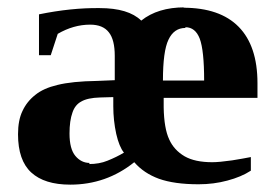

<svg xmlns="http://www.w3.org/2000/svg" viewBox="-20 -491 762 522"><path d="M482 -471 478 -470Q578 -470 629 -418Q680 -366 680 -265V-225H425V-199Q426 -142 440 -112Q453 -83 482 -66Q510 -50 557 -50Q576 -50 611 -55Q642 -60 662 -64V-27Q636 -10 598 0Q561 10 520 10Q454 10 412 -5Q371 -20 345 -50Q269 11 171 11Q101 11 65 -22Q29 -55 29 -126Q29 -164 41 -189Q53 -215 76 -233Q98 -251 136 -260Q176 -270 244 -271L292 -273V-339Q292 -383 276 -403Q260 -424 225 -424Q180 -424 137 -399L118 -341H86V-452Q174 -470 251 -469Q329 -469 364 -435Q409 -471 482 -471ZM224 -48 222 -45Q250 -45 272 -54Q297 -64 317 -76Q304 -92 296 -127Q288 -164 288 -202V-227L252 -226Q218 -225 201 -215Q184 -206 177 -185Q169 -163 169 -128Q169 -86 185 -67Q201 -48 224 -48ZM484 -417V-415Q453 -415 438 -383Q423 -352 423 -272H535Q535 -354 523 -386Q511 -417 484 -417Z"/></svg>

Font: Libra Serif Modern
Style: Bold
Weight: 700
Designer: Stefan Peev, Context Ltd
Foundry: Ascender Corporation
Version: Version 1.000